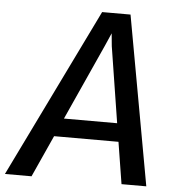

<svg xmlns="http://www.w3.org/2000/svg" viewBox="-94 -796 771 845"><g transform="rotate(5 291.5 -373.5)"><path d="M-41 0 323 -747H448.5L583.5 0H474L444.5 -184.5H160L76.5 0ZM196.5 -265.5H431.5L378.5 -601L373 -657.5L348.5 -601.5Z"/></g></svg>

Font: Merriweather Sans Italic
Style: Regular
Weight: 400
Italic angle: -7.5°
Designer: Eben Sorkin
Foundry: Eben Sorkin
Version: Version 1.008; ttfautohint (v1.7.19-72a1) -l 8 -r 50 -G 200 